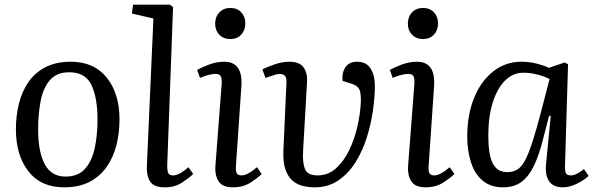

<svg xmlns="http://www.w3.org/2000/svg" viewBox="-20 -787 2541 821"><path d="M254 14Q155 14 101.5 -54.5Q48 -123 48 -235Q48 -292 61 -344Q74 -396 101.5 -436Q129 -476 174 -499.5Q219 -523 283 -523Q382 -523 436.5 -455Q491 -387 491 -276Q491 -219 478 -167Q465 -115 436.5 -74Q408 -33 363 -9.5Q318 14 254 14ZM260 -32Q314 -32 343.5 -65Q373 -98 385 -153.5Q397 -209 397 -277Q397 -369 371 -423.5Q345 -478 276 -478Q223 -478 194 -445Q165 -412 154 -356Q143 -300 143 -233Q143 -139 171 -85.5Q199 -32 260 -32Z M636 -708 544 -729 549 -767H706L720 -757L695 -79Q695 -57 699.5 -47Q704 -37 720 -37Q746 -37 786 -72L806 -43Q790 -27 759 -6.5Q728 14 685 14Q637 14 621.5 -11.5Q606 -37 608 -77Z M900 -686Q900 -715 918 -734Q936 -753 965 -753Q994 -753 1011.5 -734.5Q1029 -716 1029 -687Q1029 -658 1011.5 -639Q994 -620 965 -620Q936 -620 918 -638.5Q900 -657 900 -686ZM928 -430Q929 -453 923.5 -462Q918 -471 902 -471Q876 -471 835 -454L823 -488Q842 -499 874 -511Q906 -523 939 -523Q1020 -523 1012 -416L989 -80Q987 -57 992 -47Q997 -37 1013 -37Q1038 -37 1079 -72L1099 -43Q1083 -27 1051.5 -6.5Q1020 14 976 14Q930 14 914 -13Q898 -40 901 -77Z M1507 -523Q1547 -523 1565 -493.5Q1583 -464 1583 -420Q1583 -374 1575 -316.5Q1567 -259 1549 -201Q1531 -143 1501 -94.5Q1471 -46 1427.5 -16Q1384 14 1325 14Q1302 14 1277 8.5Q1252 3 1232 -13.5Q1212 -30 1200.5 -62.5Q1189 -95 1192 -149L1205 -435Q1206 -462 1191 -468Q1176 -474 1155 -467L1115 -454L1102 -490Q1120 -500 1153.5 -511.5Q1187 -523 1218 -523Q1260 -523 1277.5 -499.5Q1295 -476 1293 -439L1276 -142Q1273 -94 1283.5 -65.5Q1294 -37 1338 -37Q1383 -37 1416.5 -67Q1450 -97 1473 -144.5Q1496 -192 1508.5 -247Q1521 -302 1523 -351Q1524 -393 1515.5 -407Q1507 -421 1486 -428L1445 -441Q1441 -474 1456.5 -498.5Q1472 -523 1507 -523Z M1724 -686Q1724 -715 1742 -734Q1760 -753 1789 -753Q1818 -753 1835.5 -734.5Q1853 -716 1853 -687Q1853 -658 1835.5 -639Q1818 -620 1789 -620Q1760 -620 1742 -638.5Q1724 -657 1724 -686ZM1752 -430Q1753 -453 1747.5 -462Q1742 -471 1726 -471Q1700 -471 1659 -454L1647 -488Q1666 -499 1698 -511Q1730 -523 1763 -523Q1844 -523 1836 -416L1813 -80Q1811 -57 1816 -47Q1821 -37 1837 -37Q1862 -37 1903 -72L1923 -43Q1907 -27 1875.5 -6.5Q1844 14 1800 14Q1754 14 1738 -13Q1722 -40 1725 -77Z M2396 -79Q2395 -55 2400 -46Q2405 -37 2421 -37Q2434 -37 2448.5 -45Q2463 -53 2477 -64L2497 -35Q2481 -19 2449 -2.5Q2417 14 2386 14Q2346 14 2328 -12Q2310 -38 2315 -86L2335 -291L2328 -292L2301 -188Q2285 -125 2264 -80Q2243 -35 2211.5 -10.5Q2180 14 2131 14Q2078 14 2044 -14.5Q2010 -43 1994 -92.5Q1978 -142 1978 -203Q1978 -297 2007.5 -369Q2037 -441 2089.5 -482Q2142 -523 2209 -523Q2245 -523 2277 -514.5Q2309 -506 2327 -497L2395 -520L2409 -512ZM2149 -51Q2174 -51 2192 -62Q2210 -73 2225 -101Q2240 -129 2256 -178Q2272 -227 2292 -303L2330 -449Q2307 -461 2277 -468.5Q2247 -476 2218 -476Q2173 -476 2139.5 -442.5Q2106 -409 2087 -348.5Q2068 -288 2068 -207Q2068 -126 2087 -88.5Q2106 -51 2149 -51Z"/></svg>

Font: Literata 36pt
Style: Italic
Weight: 400
Italic angle: -2°
Designer: Latin by Veronika Burian and Jose Scaglione. Greek by Irene Vlachou. Cyrillic by Vera Evstafieva
Foundry: TypeTogether
Version: Version 3.002